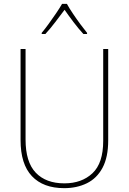

<svg xmlns="http://www.w3.org/2000/svg" viewBox="-20 -969 669 999"><path d="M543 -239Q543 -151 513.5 -96Q484 -41 432 -15.5Q380 10 314 10Q205 10 146 -52.5Q87 -115 87 -240V-714H113V-243Q113 -126 166 -70.5Q219 -15 315 -15Q405 -15 461 -67.5Q517 -120 517 -236V-714H543ZM328 -949Q340 -927 359.5 -898Q379 -869 399 -842Q419 -815 433 -798V-792H414Q389 -819 362.5 -854Q336 -889 316 -918Q295 -890 268 -854.5Q241 -819 216 -792H197V-798Q213 -817 233 -844.5Q253 -872 272 -900Q291 -928 303 -949Z"/></svg>

Font: Noto Sans Gurmukhi UI SemiCondensed Thin
Style: Regular
Weight: 100
Width: 4
Designer: Jelle Bosma - Monotype Design Team
Foundry: Monotype Imaging Inc.
Version: Version 2.004; ttfautohint (v1.8.4.7-5d5b)